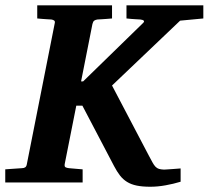

<svg xmlns="http://www.w3.org/2000/svg" viewBox="-36 -691 790 727"><path d="M646 -612.8 388.2 -367.2 526.9 -103Q535.6 -86.4 541.3 -76.2Q546.9 -65.9 552.7 -59.8Q558.6 -53.7 565.9 -51.5Q573.2 -49.3 585 -48.8Q588.9 -48.8 598.6 -49.6Q608.4 -50.3 619.1 -51Q629.9 -51.8 638.4 -52.5Q647 -53.2 647.9 -53.2V-2.9Q620.6 5.4 590.8 10.7Q561 16.1 533.2 16.1Q502.9 16.1 481.7 11.7Q460.4 7.3 445.1 -2.2Q429.7 -11.7 418.2 -26.6Q406.7 -41.5 396 -62L275.9 -291H252.9L209 -69.8Q207.5 -60.1 212.2 -57.6Q216.8 -55.2 225.1 -54.2Q233.4 -53.7 242.2 -52.7Q249.5 -51.8 258.5 -51.3Q267.6 -50.8 276.9 -49.8V0H-16.1V-49.8Q-6.3 -50.8 4.4 -51.3Q15.1 -51.8 24.9 -52.7Q36.1 -53.7 46.9 -54.2Q54.7 -54.2 59.6 -57.6Q64.5 -61 65.9 -70.8L170.9 -601.1Q173.3 -609.9 169.4 -613Q165.5 -616.2 158.2 -617.2Q149.9 -617.7 141.1 -618.2Q133.3 -618.7 124 -619.4Q114.7 -620.1 105 -621.1V-670.9H388.2V-621.1Q377.9 -620.1 367.9 -619.4Q357.9 -618.7 350.1 -618.2Q341.3 -617.7 333 -617.2Q325.7 -616.2 321 -613Q316.4 -609.9 314 -600.1L271 -382.8H278.8L503.9 -602.1Q511.7 -608.9 508.5 -612.5Q505.4 -616.2 495.1 -617.2Q486.3 -617.2 477.5 -618.2Q469.7 -618.7 460.4 -619.4Q451.2 -620.1 442.9 -621.1V-670.9H733.9V-621.1Z"/></svg>

Font: Charis SIL Afr
Style: Bold Italic
Weight: 700
Italic angle: -11°
Foundry: SIL International
Version: Version 5.000